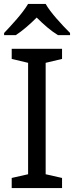

<svg xmlns="http://www.w3.org/2000/svg" viewBox="-20 -964 379 984"><path d="M1 -784H61C96 -807 132 -838 168 -874C204 -838 242 -805 277 -784H339V-795C295 -839 237 -902 214 -944H124C96 -896 39 -835 1 -795ZM298 0V-52L214 -71V-642L298 -662V-714H40V-662L124 -642V-71L40 -52V0Z"/></svg>

Font: Noto Sans Sunuwar
Style: Regular
Weight: 400
Designer: Anshuman Pandey
Foundry: Jamra Patel LLC
Version: Version 1.000